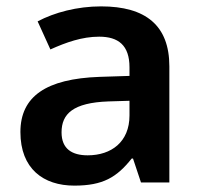

<svg xmlns="http://www.w3.org/2000/svg" viewBox="-20 -572 628 602"><path d="M297 -552C222 -552 151 -533 98 -505L138 -417C187 -439 237 -457 291 -457C351 -457 386 -430 386 -361V-334L292 -331C125 -325 44 -270 44 -158C44 -43 116 10 213 10C303 10 346 -16 393 -75H397L422 0H511V-364C511 -492 437 -552 297 -552ZM320 -254 386 -256V-210C386 -127 329 -85 255 -85C206 -85 173 -105 173 -157C173 -215 209 -250 320 -254Z"/></svg>

Font: Noto Sans Arabic UI SmBd
Style: Regular
Weight: 600
Designer: Monotype Design Team, Nadine Chahine and Nizar Qandah
Foundry: Monotype Imaging Inc.
Version: Version 2.010